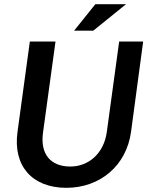

<svg xmlns="http://www.w3.org/2000/svg" viewBox="-20 -886 714 920"><path d="M298 14C458 14 586 -91 608 -255L666 -687H551L492 -255C478 -150 404 -88 317 -88C222 -88 172 -148 186 -250L246 -687H123L64 -255C41 -91 134 14 298 14ZM335 -739H427L584 -866H437Z"/></svg>

Font: Ronzino Medium
Style: Italic
Weight: 500
Italic angle: -7.99998°
Designer: Nunzio Mazzaferro
Foundry: Collletttivo
Version: Version 1.000;Glyphs 3.3 (3337)